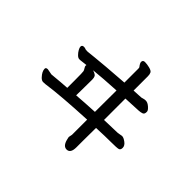

<svg xmlns="http://www.w3.org/2000/svg" viewBox="-172 -1005 1345 1345"><g transform="rotate(45 500.0 -333.0)"><path d="M359 -446Q389 -436 395 -425Q401 -414 401 -395L400 -294Q400 -266 399 -238Q442 -241 485 -244L574 -249L575 -462Q444 -455 359 -446ZM111 -214Q111 -227 130 -227L173 -219Q266 -228 318 -231V-305Q318 -387 315.5 -395Q313 -403 306 -414Q299 -425 299 -430.5Q299 -436 300 -439Q261 -435 253.5 -433.5Q246 -432 234.5 -432.5Q223 -433 209.5 -446.5Q196 -460 187.5 -475.5Q179 -491 179 -500Q179 -517 197 -517Q207 -517 211.5 -515Q216 -513 220 -512L239 -511Q245 -511 306.5 -518Q368 -525 575 -540V-676Q575 -687 573 -690Q555 -713 555 -725Q555 -744 575.5 -744Q596 -744 622 -737.5Q648 -731 654 -719Q660 -707 660 -688V-546L733 -550Q740 -551 748.5 -554Q757 -557 768 -557H771Q789 -557 810 -538.5Q831 -520 831 -508V-503Q831 -483 817 -478Q803 -473 785 -472L659 -466V-254Q690 -255 721 -256L792 -258L826 -264Q828 -264 830 -264Q844 -264 867 -247Q890 -230 890 -208.5Q890 -187 875 -183Q860 -179 804 -179Q748 -179 659 -175Q658 -99 658 -46V18Q658 78 620 78Q587 78 574 29Q569 10 569 7V3L574 -22V-172Q321 -160 191 -141Q184 -140 169.5 -140Q155 -140 140 -156Q111 -187 111 -214Z"/></g></svg>

Font: LXGW ZhenKai
Style: Regular
Weight: 400
Designer: LXGW / Fontworks Inc.
Foundry: LXGW / Fontworks Inc.
Version: Version 0.800;June 8, 2025